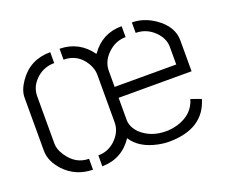

<svg xmlns="http://www.w3.org/2000/svg" viewBox="-90 -639 909 775"><g transform="rotate(-20 364.5 -251.5)"><path d="M361.3 -71.3Q393.6 -20.5 470.7 -4.9Q494.1 0 517.6 0Q665 -1 699.2 -117.2L655.3 -132.8Q637.7 -72.3 571.3 -51.8Q545.9 -43.9 518.6 -43.9Q454.1 -43.9 411.1 -84Q385.7 -110.4 384.8 -139.6V-236.3H698.2V-369.1Q698.2 -428.7 636.7 -471.7Q589.8 -503.9 539.1 -503.9V-459Q590.8 -459 627 -417Q649.4 -389.6 649.4 -359.4V-283.2H384.8V-351.6Q384.8 -398.4 426.8 -432.6Q457 -457 495.1 -457V-503.9Q411.1 -503.9 363.3 -435.5Q361.3 -434.6 361.3 -433.6Q311.5 -502.9 228.5 -503.9V-457Q289.1 -457 321.3 -403.3Q335.9 -377.9 335.9 -354.5V-148.4Q335.9 -107.4 300.8 -74.2Q269.5 -45.9 228.5 -45.9V1Q313.5 0 361.3 -71.3ZM28.3 -137.7Q28.3 -93.8 67.4 -50.8Q116.2 0 188.5 1V-45.9Q131.8 -45.9 96.7 -98.6Q78.1 -126 78.1 -150.4V-354.5Q78.1 -399.4 116.2 -431.6Q147.5 -457 188.5 -457V-503.9Q100.6 -503.9 52.7 -433.6Q28.3 -398.4 28.3 -367.2Z"/></g></svg>

Font: Post No Bills Jaffna
Style: Regular
Weight: 400
Designer: Kosala Senevirathne, Siva Puranthara, Lasantha Premarathna, Tharique Azeez
Foundry: Mooniak
Version: Version 1.220 ; ttfautohint (v1.6)